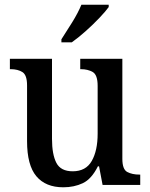

<svg xmlns="http://www.w3.org/2000/svg" viewBox="-20 -786 639 816"><path d="M249 10Q174 10 134.5 -37Q95 -84 95 -186V-423Q95 -467 75.5 -479.5Q56 -492 25 -492H22V-536H201V-196Q201 -130 219.5 -94Q238 -58 289 -58Q345 -58 370 -102Q395 -146 395 -218V-421Q395 -468 374 -480Q353 -492 324 -492H321V-536H500V-111Q500 -66 521 -55Q542 -44 572 -44H576V0H416L401 -79H396Q369 -25 332 -7.5Q295 10 249 10ZM241 -619Q262 -651 287 -691.5Q312 -732 326 -766H442V-756Q430 -739 403 -710.5Q376 -682 344 -653.5Q312 -625 285 -606H241Z"/></svg>

Font: Noto Serif Bengali SemiCondensed Medium
Style: Regular
Weight: 500
Width: 4
Designer: Juan Bruce, Universal Thirst, Indian Type Foundry and the Monotype Design Team.
Foundry: Monotype Imaging Inc.
Version: Version 2.003; ttfautohint (v1.8.4.7-5d5b)